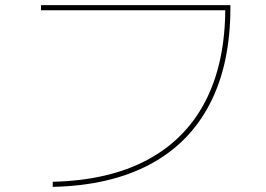

<svg xmlns="http://www.w3.org/2000/svg" viewBox="-20 -720 1040 750"><path d="M186 -10Q404 -15 554.5 -95Q705 -175 782.5 -325Q860 -475 860 -690L870 -680H140V-700H880V-690Q880 -470 800 -315Q720 -160 565 -77.5Q410 5 186 10Z"/></svg>

Font: M PLUS 1 Thin
Style: Regular
Weight: 100
Designer: Coji Morishita
Foundry: UNDERFOREST DESIGN
Version: Version 1.001